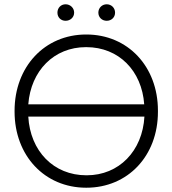

<svg xmlns="http://www.w3.org/2000/svg" viewBox="-20 -869 805 896"><path d="M286 -772C308 -772 326 -788 326 -810C326 -832 308 -849 286 -849C264 -849 248 -832 248 -810C248 -788 264 -772 286 -772ZM478 -772C500 -772 517 -788 517 -810C517 -832 500 -849 478 -849C456 -849 439 -832 439 -810C439 -788 456 -772 478 -772ZM48 -348C48 -143 188 7 382 7H383C577 7 717 -142 717 -347V-353C717 -558 577 -708 383 -708H382C188 -708 48 -557 48 -352ZM112 -382C124 -539 232 -649 381 -649H383C534 -649 642 -539 653 -382ZM654 -325C645 -164 535 -51 385 -51H383C230 -51 121 -164 112 -325Z"/></svg>

Font: Fixel Display Light
Style: Regular
Weight: 300
Designer: AlfaBravo + MacPaw
Foundry: Kyrylo Tkachov, Marchela Mozhyna, Serhii Makarenko, Maria Weinstein, Zakhar Kryvoshyya
Version: Version 1.211